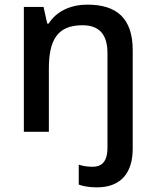

<svg xmlns="http://www.w3.org/2000/svg" viewBox="-20 -569 671 829"><path d="M398 240C506 240 553 173 553 73V-352C553 -490 484 -549 357 -549C289 -549 225 -523 190 -467H184L168 -539H83V0H191V-272C191 -394 226 -460 336 -460C409 -460 444 -420 444 -339V68C444 133 416 151 380 151C356 151 339 148 320 142V228C339 235 366 240 398 240Z"/></svg>

Font: Noto Sans Balinese Medium
Style: Regular
Weight: 500
Designer: Aditya Bayu, David Williams
Foundry: David Williams
Version: Version 2.005